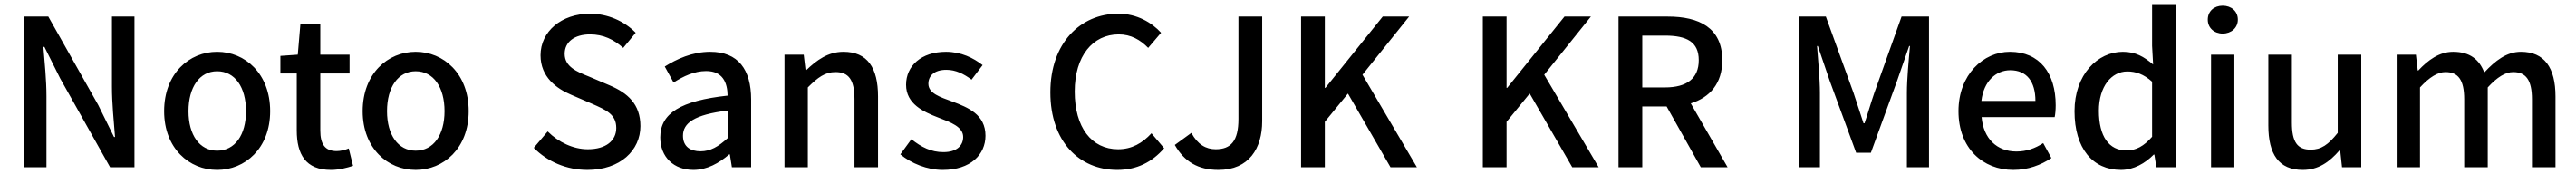

<svg xmlns="http://www.w3.org/2000/svg" viewBox="-20 -817 12585 850"><path d="M97 0H207V-347C207 -427 198 -512 192 -588H197L274 -434L518 0H637V-736H527V-393C527 -313 536 -224 542 -148H537L460 -304L216 -736H97Z M1041 13C1177 13 1300 -92 1300 -274C1300 -458 1177 -564 1041 -564C905 -564 782 -458 782 -274C782 -92 905 13 1041 13ZM1041 -81C955 -81 901 -158 901 -274C901 -391 955 -469 1041 -469C1128 -469 1182 -391 1182 -274C1182 -158 1128 -81 1041 -81Z M1597 13C1637 13 1674 3 1705 -7L1684 -92C1668 -85 1644 -79 1625 -79C1568 -79 1545 -113 1545 -179V-458H1688V-550H1545V-702H1448L1435 -550L1350 -544V-458H1430V-180C1430 -64 1473 13 1597 13Z M2011 13C2147 13 2270 -92 2270 -274C2270 -458 2147 -564 2011 -564C1875 -564 1752 -458 1752 -274C1752 -92 1875 13 2011 13ZM2011 -81C1925 -81 1871 -158 1871 -274C1871 -391 1925 -469 2011 -469C2098 -469 2152 -391 2152 -274C2152 -158 2098 -81 2011 -81Z M2850 13C3011 13 3109 -83 3109 -201C3109 -309 3046 -363 2959 -400L2858 -443C2798 -467 2739 -491 2739 -554C2739 -613 2788 -649 2863 -649C2928 -649 2979 -624 3025 -583L3086 -657C3030 -714 2949 -750 2863 -750C2723 -750 2621 -663 2621 -547C2621 -440 2700 -384 2771 -354L2873 -310C2941 -280 2991 -259 2991 -192C2991 -130 2941 -88 2852 -88C2781 -88 2709 -122 2656 -175L2588 -95C2655 -27 2749 13 2850 13Z M3368 13C3434 13 3493 -20 3543 -63H3546L3556 0H3650V-331C3650 -477 3587 -564 3450 -564C3362 -564 3285 -528 3228 -492L3271 -414C3318 -444 3372 -470 3430 -470C3511 -470 3534 -414 3535 -350C3306 -325 3206 -264 3206 -146C3206 -49 3273 13 3368 13ZM3403 -78C3354 -78 3317 -100 3317 -154C3317 -216 3372 -257 3535 -277V-142C3490 -101 3451 -78 3403 -78Z M3813 0H3927V-390C3976 -439 4011 -465 4062 -465C4127 -465 4155 -427 4155 -332V0H4270V-346C4270 -486 4218 -564 4101 -564C4026 -564 3970 -523 3919 -474H3916L3907 -550H3813Z M4586 13C4722 13 4795 -62 4795 -154C4795 -258 4710 -292 4633 -321C4573 -343 4516 -361 4516 -408C4516 -446 4544 -476 4604 -476C4650 -476 4689 -456 4727 -428L4781 -499C4736 -534 4676 -564 4602 -564C4481 -564 4407 -495 4407 -403C4407 -310 4491 -271 4564 -243C4624 -220 4686 -198 4686 -148C4686 -106 4655 -74 4589 -74C4530 -74 4482 -98 4433 -137L4379 -63C4432 -19 4510 13 4586 13Z M5439 13C5534 13 5609 -25 5668 -93L5606 -166C5562 -118 5510 -88 5443 -88C5313 -88 5231 -195 5231 -370C5231 -543 5319 -649 5446 -649C5506 -649 5552 -622 5590 -583L5653 -657C5608 -706 5536 -750 5444 -750C5258 -750 5112 -606 5112 -366C5112 -125 5254 13 5439 13Z M5933 13C6083 13 6147 -93 6147 -225V-736H6031V-236C6031 -128 5994 -88 5920 -88C5872 -88 5832 -111 5801 -168L5720 -109C5766 -28 5834 13 5933 13Z M6337 0H6453V-222L6566 -360L6774 0H6903L6637 -452L6865 -736H6736L6456 -388H6453V-736H6337Z M7225 0H7341V-222L7454 -360L7662 0H7791L7525 -452L7753 -736H7624L7344 -388H7341V-736H7225Z M8004 -643H8115C8222 -643 8280 -612 8280 -523C8280 -434 8222 -390 8115 -390H8004ZM8421 0 8241 -312C8334 -341 8395 -409 8395 -523C8395 -682 8281 -736 8129 -736H7888V0H8004V-297H8123L8290 0Z M8768 0H8872V-364C8872 -430 8863 -525 8858 -592H8862L8920 -422L9049 -71H9121L9249 -422L9308 -592H9312C9306 -525 9297 -430 9297 -364V0H9405V-736H9271L9138 -364C9121 -315 9107 -265 9090 -215H9085C9068 -265 9053 -315 9036 -364L8901 -736H8768Z M9817 13C9889 13 9952 -11 10003 -45L9963 -118C9923 -92 9881 -77 9832 -77C9737 -77 9671 -140 9662 -245H10019C10022 -258 10024 -281 10024 -303C10024 -459 9946 -564 9800 -564C9671 -564 9549 -453 9549 -274C9549 -93 9668 13 9817 13ZM9661 -324C9672 -421 9733 -474 9802 -474C9882 -474 9925 -419 9925 -324Z M10343 13C10405 13 10462 -20 10503 -62H10506L10516 0H10610V-797H10495V-593L10500 -502C10455 -540 10415 -564 10352 -564C10229 -564 10116 -453 10116 -274C10116 -92 10205 13 10343 13ZM10370 -82C10284 -82 10235 -151 10235 -276C10235 -395 10297 -468 10374 -468C10415 -468 10454 -455 10495 -418V-149C10455 -103 10416 -82 10370 -82Z M10783 0H10897V-550H10783ZM10840 -653C10882 -653 10914 -681 10914 -721C10914 -762 10882 -789 10840 -789C10798 -789 10767 -762 10767 -721C10767 -681 10798 -653 10840 -653Z M11231 13C11307 13 11361 -25 11411 -83H11414L11423 0H11517V-550H11402V-168C11356 -110 11321 -86 11270 -86C11205 -86 11178 -123 11178 -218V-550H11063V-204C11063 -64 11114 13 11231 13Z M11690 0H11804V-390C11850 -440 11891 -465 11928 -465C11991 -465 12020 -427 12020 -332V0H12135V-390C12181 -440 12221 -465 12259 -465C12321 -465 12351 -427 12351 -332V0H12466V-346C12466 -486 12412 -564 12297 -564C12228 -564 12172 -521 12118 -463C12094 -526 12048 -564 11966 -564C11898 -564 11843 -523 11796 -473H11793L11784 -550H11690Z"/></svg>

Font: Noto Sans CJK KR Medium
Style: Regular
Weight: 500
Designer: Ryoko NISHIZUKA (kana & ideographs); Paul D. Hunt (Latin, Greek & Cyrillic); Wenlong ZHANG (bopomofo); Sandoll Communica
Foundry: Adobe Systems Incorporated
Version: Version 1.004;PS 1.004;hotconv 1.0.82;makeotf.lib2.5.63406